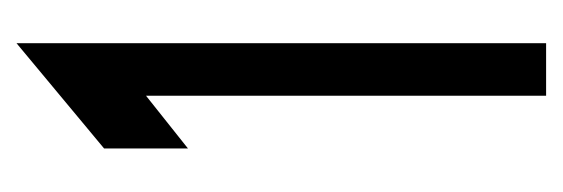

<svg xmlns="http://www.w3.org/2000/svg" viewBox="-240 -428 669 228"><g transform="rotate(-90 94.0 -314.5)"><path d="M156.2 0H93.8V-475.1L31.2 -425.3V-524.9L156.2 -628.9Z"/></g></svg>

Font: Juliett
Style: Regular
Weight: 400
Designer: GGBotNet
Foundry: GGBotNet
Version: 0.60